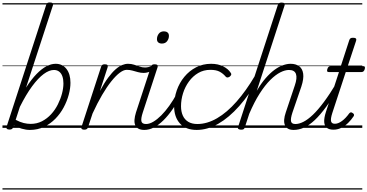

<svg xmlns="http://www.w3.org/2000/svg" viewBox="-20 -1036 2978 1556"><path d="M57 14Q42 14 35.5 7.5Q29 1 34 -11L354 -995Q358 -1008 364 -1012Q370 -1016 384 -1016Q400 -1016 406.5 -1010.5Q413 -1005 409 -993L191 -326Q235 -394 276.5 -436.5Q318 -479 356.5 -499Q395 -519 431 -519Q486 -519 518.5 -477.5Q551 -436 551 -365Q551 -320 537 -268Q523 -216 496 -165.5Q469 -115 429 -74Q389 -33 337 -8Q285 17 222 17Q191 17 156.5 7Q122 -3 93 -23L87 -4Q83 5 76.5 9.5Q70 14 57 14ZM107 -65Q143 -46 172 -39Q201 -32 228 -32Q279 -32 320.5 -53.5Q362 -75 394.5 -110.5Q427 -146 449 -190Q471 -234 482.5 -278Q494 -322 494 -360Q494 -393 485.5 -417.5Q477 -442 459.5 -455.5Q442 -469 417 -469Q379 -469 334 -436Q289 -403 240 -336.5Q191 -270 141 -170ZM0 490H598V500H0ZM0 -20H598V0H0ZM0 -505H598V-500H0ZM0 -1010H598V-1000H0Z M662 15Q650 15 643.5 10Q637 5 640 -6L799 -494Q803 -506 809.5 -510.5Q816 -515 829 -515Q845 -515 850.5 -509Q856 -503 852 -490L790 -299Q825 -364 856.5 -406.5Q888 -449 916.5 -474Q945 -499 970 -509Q995 -519 1017 -519Q1029 -519 1033.5 -511.5Q1038 -504 1036 -494Q1034 -484 1026.5 -477Q1019 -470 1006 -470Q982 -470 950.5 -446.5Q919 -423 882.5 -377.5Q846 -332 807.5 -266.5Q769 -201 730 -116L693 -4Q690 6 682.5 10.5Q675 15 662 15ZM588 490H992V500H588ZM588 -20H992V0H588ZM588 -505H992V-500H588ZM588 -1010H992V-1000H588Z M1145 -445Q1121 -445 1098 -451.5Q1075 -458 1053 -464Q1031 -470 1008 -470Q997 -470 993 -477Q989 -484 990 -494Q991 -504 998 -511.5Q1005 -519 1018 -519Q1044 -519 1067 -511.5Q1090 -504 1111.5 -496.5Q1133 -489 1155 -489Q1170 -489 1183 -492.5Q1196 -496 1211 -503Q1219 -508 1225.5 -502Q1232 -496 1233 -487.5Q1234 -479 1225 -473Q1203 -457 1182.5 -451Q1162 -445 1145 -445ZM992 490V500ZM992 -20V0ZM992 -505V-500ZM992 -1010V-1000Z M1150 17Q1121 17 1102.5 7Q1084 -3 1076 -21.5Q1068 -40 1070 -66.5Q1072 -93 1082 -125L1203 -494Q1207 -506 1213 -510.5Q1219 -515 1233 -515Q1249 -515 1255 -509Q1261 -503 1257 -491L1137 -124Q1121 -75 1126 -53Q1131 -31 1164 -31Q1174 -31 1178.5 -23.5Q1183 -16 1181.5 -7Q1180 2 1172 9.5Q1164 17 1150 17ZM1292 -683Q1274 -683 1263 -692Q1252 -701 1252 -719Q1252 -743 1266.5 -762.5Q1281 -782 1309 -782Q1326 -782 1337.5 -773Q1349 -764 1349 -745Q1349 -722 1334.5 -702.5Q1320 -683 1292 -683ZM992 490H1317V500H992ZM992 -20H1317V0H992ZM992 -505H1317V-500H992ZM992 -1010H1317V-1000H992Z M1149 17Q1139 17 1134 9.5Q1129 2 1130.5 -7Q1132 -16 1140.5 -23.5Q1149 -31 1164 -31Q1191 -31 1222.5 -49.5Q1254 -68 1287 -101Q1320 -134 1352 -179Q1384 -224 1413 -277Q1418 -287 1427 -286Q1436 -285 1442 -278.5Q1448 -272 1444 -262Q1413 -200 1377.5 -149Q1342 -98 1304.5 -61Q1267 -24 1228 -3.5Q1189 17 1149 17ZM1317 490V500ZM1317 -20V0ZM1317 -505V-500ZM1317 -1010V-1000Z M1575 17Q1485 17 1438 -35.5Q1391 -88 1391 -176Q1391 -242 1412.5 -303.5Q1434 -365 1474 -413.5Q1514 -462 1569 -490.5Q1624 -519 1691 -519Q1747 -519 1788 -498.5Q1829 -478 1849 -447Q1856 -438 1854 -431Q1852 -424 1842 -415Q1831 -408 1823 -408Q1815 -408 1808 -416Q1789 -439 1761 -454.5Q1733 -470 1685 -470Q1630 -470 1586.5 -444.5Q1543 -419 1511.5 -376Q1480 -333 1463.5 -280.5Q1447 -228 1447 -175Q1447 -132 1461.5 -99.5Q1476 -67 1505.5 -49Q1535 -31 1580 -31Q1591 -31 1595.5 -23.5Q1600 -16 1599 -6.5Q1598 3 1591.5 10Q1585 17 1575 17ZM1317 490H1852V500H1317ZM1317 -20H1852V0H1317ZM1317 -505H1852V-500H1317ZM1317 -1010H1852V-1000H1317Z M1573 17Q1564 17 1559.5 10Q1555 3 1556 -6.5Q1557 -16 1562.5 -23.5Q1568 -31 1579 -31Q1659 -31 1739.5 -78Q1820 -125 1897 -212.5Q1974 -300 2045 -420Q2050 -427 2058.5 -424.5Q2067 -422 2073 -414.5Q2079 -407 2073 -397Q2001 -269 1918.5 -176Q1836 -83 1749 -33Q1662 17 1573 17ZM1852 490V500ZM1852 -20V0ZM1852 -505V-500ZM1852 -1010V-1000Z M2360 17Q2332 17 2314.5 7Q2297 -3 2289 -22Q2281 -41 2283 -67Q2285 -93 2296 -125L2369 -343Q2390 -404 2378.5 -436.5Q2367 -469 2322 -469Q2290 -469 2251.5 -449.5Q2213 -430 2170.5 -388Q2128 -346 2084.5 -278Q2041 -210 2000 -114L1964 -4Q1961 6 1955 10.5Q1949 15 1934 15Q1922 15 1913.5 10Q1905 5 1909 -6L2231 -994Q2235 -1006 2241.5 -1010.5Q2248 -1015 2262 -1015Q2278 -1015 2284 -1009Q2290 -1003 2286 -991L2061 -300Q2096 -360 2132.5 -402Q2169 -444 2204.5 -470Q2240 -496 2273.5 -507.5Q2307 -519 2335 -519Q2377 -519 2404 -499.5Q2431 -480 2437 -439Q2443 -398 2422 -334L2350 -124Q2334 -75 2338.5 -53Q2343 -31 2374 -31Q2385 -31 2390 -23.5Q2395 -16 2393 -7Q2391 2 2383 9.5Q2375 17 2360 17ZM1852 490H2528V500H1852ZM1852 -20H2528V0H1852ZM1852 -505H2528V-500H1852ZM1852 -1010H2528V-1000H1852Z M2360 17Q2350 17 2345 9.5Q2340 2 2341.5 -7Q2343 -16 2351.5 -23.5Q2360 -31 2375 -31Q2404 -31 2439.5 -49Q2475 -67 2516 -106Q2557 -145 2605 -209.5Q2653 -274 2709 -367Q2716 -378 2725 -377Q2734 -376 2738.5 -367.5Q2743 -359 2737 -348Q2677 -244 2626 -174Q2575 -104 2530 -62Q2485 -20 2443 -1.5Q2401 17 2360 17ZM2528 490V500ZM2528 -20V0ZM2528 -505V-500ZM2528 -1010V-1000Z M2682 15Q2649 15 2629.5 0.5Q2610 -14 2607.5 -46.5Q2605 -79 2622 -131L2727 -452H2645Q2634 -452 2631.5 -458.5Q2629 -465 2633 -477Q2637 -489 2643 -494.5Q2649 -500 2659 -500H2742L2810 -709Q2814 -721 2820.5 -725.5Q2827 -730 2841 -730Q2858 -730 2864 -724Q2870 -718 2866 -706L2798 -500H2924Q2934 -500 2936.5 -494Q2939 -488 2936 -476Q2932 -463 2925.5 -457.5Q2919 -452 2909 -452H2782L2673 -120Q2658 -73 2663 -53Q2668 -33 2694 -33Q2721 -33 2751.5 -55.5Q2782 -78 2810 -117Q2816 -124 2822.5 -125.5Q2829 -127 2838 -120Q2848 -114 2849 -107Q2850 -100 2846 -94Q2827 -65 2801.5 -40Q2776 -15 2746 0Q2716 15 2682 15ZM2528 490H2916V500H2528ZM2528 -20H2916V0H2528ZM2528 -505H2916V-500H2528ZM2528 -1010H2916V-1000H2528Z"/></svg>

Font: Playwrite AU TAS Guides
Style: Regular
Weight: 400
Designer: Veronika Burian, José Scaglione
Foundry: TypeTogether
Version: Version 1.003